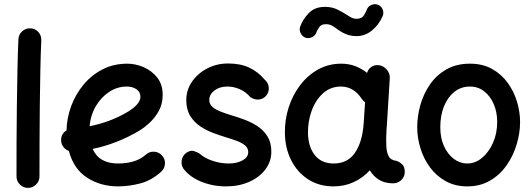

<svg xmlns="http://www.w3.org/2000/svg" viewBox="-20 -851 2563 926"><path d="M126.5 -714.4Q149.4 -713.9 164.8 -696.8Q180.2 -679.7 179.2 -656.7Q176.3 -594.7 174.6 -512Q172.9 -429.2 171.9 -338.4Q170.9 -247.6 170.7 -159.7Q170.4 -71.8 170.4 0Q170.4 22.5 154.1 38.8Q137.7 55.2 114.7 55.2Q92.3 55.2 75.9 38.8Q59.6 22.5 59.6 0Q59.6 -72.3 59.8 -160.2Q60.1 -248 61.3 -339.4Q62.5 -430.7 64.2 -514.4Q65.9 -598.1 68.8 -661.6Q69.8 -684.6 86.9 -700Q104 -715.3 126.5 -714.4Z M757.3 -22.9Q710.9 19.5 656.2 33.7Q601.6 47.9 548.8 47.9Q466.3 47.9 401.1 6.6Q335.9 -34.7 312 -123Q296.9 -128.4 286.4 -141.6Q275.9 -154.8 274.9 -171.9Q272.9 -204.6 300.8 -222.2Q302.2 -281.7 323.2 -338.9Q344.2 -396 382.6 -442.4Q420.9 -488.8 474.4 -516.4Q527.8 -543.9 594.2 -543.9Q632.8 -543.9 672.1 -527.3Q711.4 -510.7 738 -477.3Q764.6 -443.8 764.6 -393.1Q764.6 -348.1 744.6 -313.7Q724.6 -279.3 698.5 -256.1Q672.4 -232.9 654.3 -222.2Q545.4 -157.2 426.8 -132.8Q458 -62.5 548.8 -62.5Q635.7 -62.5 683.1 -105Q700.2 -120.6 723.1 -119.4Q746.1 -118.2 761.2 -101.1Q776.9 -84.5 775.6 -61.3Q774.4 -38.1 757.3 -22.9ZM591.3 -433.6Q545.9 -433.6 506.8 -408Q467.8 -382.3 442.1 -338.9Q416.5 -295.4 412.1 -242.2Q461.4 -252 507.1 -269Q552.7 -286.1 593.3 -310.1Q657.2 -348.1 657.2 -384.3Q657.2 -407.2 638.4 -420.4Q619.6 -433.6 591.3 -433.6Z M1264.2 -390.1Q1250 -373 1228.5 -371.1Q1207 -369.1 1187 -382.8Q1166.5 -407.2 1137.2 -420.4Q1107.9 -433.6 1076.2 -433.6Q1039.1 -433.6 1014.2 -414.6Q989.3 -395.5 989.3 -368.7Q989.3 -348.6 1004.9 -335.2Q1020.5 -321.8 1045.4 -312.3Q1070.3 -302.7 1097.7 -294.4Q1127.9 -285.6 1161.1 -273.2Q1194.3 -260.7 1223.1 -241.5Q1252 -222.2 1270.3 -192.6Q1288.6 -163.1 1288.6 -119.6Q1288.6 -71.8 1259.8 -33.7Q1231 4.4 1181.6 26.1Q1132.3 47.9 1070.8 47.9Q1005.9 47.9 950.2 25.1Q894.5 2.4 864.3 -38.1Q852.1 -57.1 856.7 -79.8Q861.3 -102.5 879.9 -114.7Q898.4 -127.4 915.5 -122.3Q932.6 -117.2 944.3 -108.9Q965.3 -89.4 1003.7 -75.9Q1042 -62.5 1083.5 -62.5Q1122.6 -62.5 1149.9 -77.6Q1177.2 -92.8 1177.2 -117.2Q1177.2 -136.7 1162.1 -149.4Q1147 -162.1 1123 -171.1Q1099.1 -180.2 1072.3 -188Q1042 -197.3 1008.3 -209.7Q974.6 -222.2 945.1 -242.2Q915.5 -262.2 897 -292.7Q878.4 -323.2 878.4 -368.7Q878.4 -417 906 -457Q933.6 -497.1 979.5 -521Q1025.4 -544.9 1080.1 -544.9Q1139.2 -544.9 1181.9 -524.9Q1224.6 -504.9 1256.3 -467.3Q1273.9 -452.6 1276.1 -429.9Q1278.3 -407.2 1264.2 -390.1Z M1876.5 33.2Q1836.4 33.2 1808.6 16.4Q1780.8 -0.5 1763.7 -29.8Q1730.5 6.8 1686 27.3Q1641.6 47.9 1588.4 47.9Q1519 47.9 1466.6 14.2Q1414.1 -19.5 1384.5 -77.9Q1355 -136.2 1354 -209Q1353 -273.4 1372.3 -333.3Q1391.6 -393.1 1428 -440.7Q1464.4 -488.3 1514.6 -516.1Q1564.9 -543.9 1625.5 -543.9Q1661.6 -543.9 1692.4 -532.5Q1723.1 -521 1750.5 -499.5Q1755.4 -518.1 1771.5 -528.6Q1787.6 -539.1 1807.6 -536.6Q1830.6 -533.2 1845.9 -514.6Q1861.3 -496.1 1859.9 -474.1L1845.7 -245.6Q1845.2 -236.3 1844.2 -227.1Q1842.8 -206.5 1842.5 -182.6Q1842.3 -158.7 1843.3 -143.6Q1844.7 -117.7 1854.2 -98.1Q1863.8 -78.6 1893.6 -74.7Q1907.7 -69.8 1919.9 -58.1Q1932.1 -46.4 1932.1 -22Q1932.6 0.5 1916 16.8Q1899.4 33.2 1876.5 33.2ZM1589.4 -62.5Q1654.8 -62.5 1689.9 -111.3Q1725.1 -160.2 1732.9 -243.7Q1733.4 -247.6 1733.4 -251Q1733.4 -253.9 1733.9 -256.3Q1734.4 -258.8 1734.4 -261.2L1740.7 -357.9Q1730 -365.2 1723.6 -376Q1706.1 -402.3 1681.2 -418Q1656.2 -433.6 1624.5 -433.6Q1574.2 -433.6 1538.1 -401.1Q1502 -368.7 1483.2 -316.9Q1464.4 -265.1 1465.3 -207.5Q1466.8 -142.1 1498.8 -102.3Q1530.8 -62.5 1589.4 -62.5ZM1454.1 -668.9Q1438.5 -674.3 1430.4 -690.2Q1422.4 -706.1 1427.2 -721.2Q1439.9 -757.3 1469 -787.6Q1498 -817.9 1546.9 -817.9Q1582 -817.9 1608.6 -804.4Q1635.3 -791 1656.7 -776.9Q1668 -769.5 1677.5 -764.9Q1687 -760.3 1699.2 -760.3Q1725.1 -760.3 1735.4 -777.3Q1745.6 -794.4 1749.5 -805.7Q1755.9 -821.3 1772.2 -827.6Q1788.6 -834 1803.7 -827.6Q1819.3 -821.3 1825.7 -804.9Q1832 -788.6 1825.7 -773.4Q1806.6 -730.5 1773.4 -703.6Q1740.2 -676.8 1699.2 -676.8Q1673.8 -676.8 1650.9 -685.5Q1627.9 -694.3 1606 -710.9Q1593.3 -720.7 1580.8 -727.5Q1568.4 -734.4 1551.3 -734.4Q1528.8 -734.4 1518.8 -718.8Q1508.8 -703.1 1506.3 -695.8Q1501.5 -680.2 1485.6 -672.1Q1469.7 -664.1 1454.1 -668.9Z M2246.6 -543.9Q2307.6 -543.9 2353 -518.6Q2398.4 -493.2 2428.5 -451.7Q2458.5 -410.2 2473.4 -360.6Q2488.3 -311 2488.3 -262.7Q2488.3 -209.5 2471.9 -154.8Q2455.6 -100.1 2423.6 -54.2Q2391.6 -8.3 2344 19.8Q2296.4 47.9 2233.4 47.9Q2175.3 47.9 2130.4 23.2Q2085.4 -1.5 2054.7 -42.7Q2023.9 -84 2008.1 -134.8Q1992.2 -185.5 1992.2 -237.3Q1992.2 -290 2007.3 -344.2Q2022.5 -398.4 2053.7 -443.6Q2085 -488.8 2133.1 -516.4Q2181.2 -543.9 2246.6 -543.9ZM2246.6 -433.6Q2203.6 -433.6 2171.4 -408Q2139.2 -382.3 2121.3 -338.1Q2103.5 -293.9 2103.5 -237.3Q2103.5 -185.5 2121.3 -146.2Q2139.2 -106.9 2168.9 -84.7Q2198.7 -62.5 2233.4 -62.5Q2272 -62.5 2304.7 -89.6Q2337.4 -116.7 2357.7 -162.1Q2377.9 -207.5 2377.9 -262.7Q2377.9 -310.5 2361.1 -349.4Q2344.2 -388.2 2314.7 -410.9Q2285.2 -433.6 2246.6 -433.6Z"/></svg>

Font: Mikhak-FD SemiBold
Style: Regular
Weight: 600
Designer: Amin Abedi
Version: Version 3.2